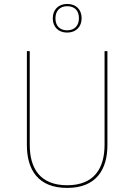

<svg xmlns="http://www.w3.org/2000/svg" viewBox="-20 -939 678 969"><path d="M319.1 -919.1C275 -919.1 246.3 -890.1 246.3 -846.6C246.3 -803.6 273.9 -774.6 319.1 -774.6C363.3 -774.6 392 -803.6 392 -847.1C392 -890.1 364.4 -919.1 319.1 -919.1ZM319.1 -907.7C357.3 -907.7 378.4 -884.6 378.4 -847.1C378.4 -810.3 356.7 -786 319.1 -786C281 -786 259.8 -809.1 259.8 -846.6C259.8 -883.4 281.6 -907.7 319.1 -907.7ZM522.1 -680.9H507.7V-208.1C507.7 -90.9 456.1 -4.1 319.1 -4.1C182 -4.1 130.1 -89.6 130.1 -208.1V-680.9H115.7V-206.9C115.7 -82.1 172.3 9.4 319.1 9.4C464.4 9.4 522.1 -82.1 522.1 -206.9Z"/></svg>

Font: Fira Sans Hair
Style: Regular
Weight: 100
Designer: bBox Type GmbH & Carrois Corporate GbR & Edenspiekermann AG
Foundry: bBox Type GmbH & Carrois Corporate GbR & Edenspiekermann AG
Version: Version 4.300;PS 004.300;hotconv 1.0.88;makeotf.lib2.5.64775